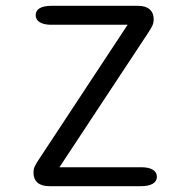

<svg xmlns="http://www.w3.org/2000/svg" viewBox="-20 -639 659 659"><path d="M184 -65H464Q490.5 -65 504.5 -56.5Q518.5 -48 518.5 -32Q518.5 -17 504.5 -8.5Q490.5 0 464 0H149Q122.5 0 108.8 -12.2Q95 -24.5 95 -46Q95 -59.5 99.8 -69Q104.5 -78.5 115.5 -95L418 -554H156.5Q130 -554 116.2 -562.8Q102.5 -571.5 102.5 -587Q102.5 -602.5 116.2 -610.8Q130 -619 156.5 -619H453.5Q480 -619 493.8 -606.8Q507.5 -594.5 507.5 -573Q507.5 -560.5 502.8 -550.5Q498 -540.5 487 -524Z"/></svg>

Font: Sono Monospace
Style: Regular
Weight: 400
Designer: Tyler Finck
Foundry: Tyler Finck
Version: Version 2.112